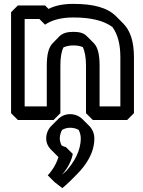

<svg xmlns="http://www.w3.org/2000/svg" viewBox="-20 -583 735 989"><path d="M221 -35H107V-485H183L212 -456C246 -479 293 -493 358 -493C448 -493 514 -477 559 -444C587 -405 600 -355 600 -287V-35H493V-244C493 -302 484 -340 463 -361L428 -396L427 -397C411 -413 389 -419 358 -419C326 -419 302 -412 286 -396L251 -360C230 -338 221 -301 221 -244ZM256 35 291 0V-244C291 -286 296 -317 307 -339C320 -345 338 -349 358 -349C378 -349 394 -346 407 -340C417 -318 423 -286 423 -244V0L458 35H635L670 0V-287C670 -366 653 -424 614 -463L613 -464L578 -499C533 -544 461 -563 358 -563C304 -563 263 -554 230 -537L212 -555H72L37 -520V0L72 35ZM299 317C311 304 345 263 355 210L320 175C312 173 304 170 297 166C292 155 288 143 288 130C288 114 293 98 300 86C313 79 326 75 341 75C357 75 373 79 385 86C392 99 396 114 396 130C396 195 361 253 321 298C313 305 307 311 299 317ZM341 5C317 5 296 14 280 30L244 66C228 82 218 105 218 130C218 152 227 172 241 186L276 221L281 226C267 274 235 311 227 319L226 320L261 355L301 386C314 375 327 364 340 351L375 316C424 267 466 204 466 130C466 105 456 82 440 66L405 31C389 15 366 5 341 5Z"/></svg>

Font: Hussar Press
Style: Bold
Weight: 700
Foundry: Cannot Into Space Fonts
Version: Version 1.43